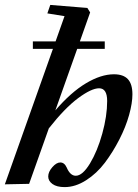

<svg xmlns="http://www.w3.org/2000/svg" viewBox="-22 -745 557 776"><path d="M-2.4 0 191.9 -547.4H110.8V-577.6H202.6L238.8 -679.7L169.4 -690.9L181.2 -725.1L331.1 -712.9L342.3 -694.8L300.8 -577.6H401.4V-547.4H290L201.7 -298.8Q264.6 -372.1 325.4 -408.4Q386.2 -444.8 438.5 -444.8Q476.6 -444.8 494.9 -425Q513.2 -405.3 513.2 -363.8Q513.2 -328.6 499.8 -280.3Q486.3 -231.9 460.4 -181.4Q434.6 -130.9 401.9 -87.4Q369.1 -43.9 325.9 -16.4Q282.7 11.2 239.3 11.2Q207.5 11.2 190.2 -1.2Q172.9 -13.7 172.9 -31.7Q172.9 -50.3 189.5 -69.3Q206.1 -88.4 221.7 -88.4Q238.3 -88.4 247.6 -67.9Q261.7 -34.7 284.2 -34.7Q311.5 -34.7 341.6 -84.2Q371.6 -133.8 391.4 -205.1Q411.1 -276.4 411.1 -336.9Q411.1 -388.2 378.4 -388.2Q347.7 -388.2 293.9 -348.4Q240.2 -308.6 175.3 -226.1L95.7 -2Z"/></svg>

Font: Elstob SemiBold
Style: Italic
Weight: 600
Italic angle: -20°
Designer: Peter S. Baker
Version: Version 1.015